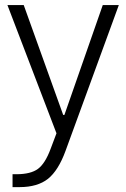

<svg xmlns="http://www.w3.org/2000/svg" viewBox="-20 -518 506 770"><path d="M206.5 16.6 183.1 78.6C168.5 118.2 151.4 145 132.3 159.2C113.3 173.3 84.5 180.7 45.9 180.7H30.3V232.4H59.1C106.4 232.4 144.5 221.2 172.4 199.2C200.2 176.8 223.6 139.6 242.7 87.4L456.5 -497.6H392.1L238.3 -57.1H233.4L75.2 -497.6H9.8Z"/></svg>

Font: Estedad Light
Style: Regular
Weight: 300
Designer: Amin Abedi
Version: Version 7.3